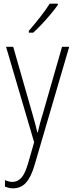

<svg xmlns="http://www.w3.org/2000/svg" viewBox="-20 -784 402 1046"><path d="M13 -529H52L156 -166Q169 -122 174 -101Q179 -80 183 -63H186Q192 -90 198.5 -114.5Q205 -139 214 -167L318 -529H357L169 113Q149 182 121 212Q93 242 51 242Q39 242 28.5 239.5Q18 237 7 233V197Q28 207 48 207Q75 207 95.5 185.5Q116 164 133 106L166 -9ZM295 -757Q279 -734 255.5 -706Q232 -678 207 -651.5Q182 -625 161 -606H137V-616Q169 -653 198.5 -690.5Q228 -728 251 -764H295Z"/></svg>

Font: Noto Sans Kannada Condensed ExtraLight
Style: Regular
Weight: 200
Width: 3
Designer: Jelle Bosma - Monotype Design Team
Foundry: Monotype Imaging Inc.
Version: Version 2.005; ttfautohint (v1.8.4.7-5d5b)